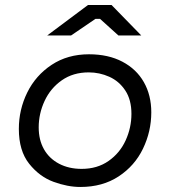

<svg xmlns="http://www.w3.org/2000/svg" viewBox="-20 -740 677 764"><path d="M55 -227Q55 -304 88.5 -372Q122 -440 185.5 -482Q249 -524 334 -524Q411 -524 467 -494.5Q523 -465 552.5 -413Q582 -361 582 -293Q582 -217 549 -148.5Q516 -80 452 -38Q388 4 300 4Q249 4 193 -16.5Q137 -37 96 -88.5Q55 -140 55 -227ZM503 -287Q503 -343 478.5 -380Q454 -417 415 -434.5Q376 -452 333 -452Q271 -452 226 -420.5Q181 -389 157.5 -338.5Q134 -288 134 -233Q134 -183 155 -146Q176 -109 215 -88.5Q254 -68 305 -68Q367 -68 412 -99.5Q457 -131 480 -181.5Q503 -232 503 -287ZM451 -599 378 -665H360L263 -599H168L330 -720H424L542 -599Z"/></svg>

Font: Fixel Italic Variable Display Thin
Style: Italic
Weight: 100
Italic angle: -10°
Designer: AlfaBravo + MacPaw
Foundry: Kyrylo Tkachov, Marchela Mozhyna, Serhii Makarenko, Maria Weinstein, Zakhar Kryvoshyya
Version: Version 1.210;Glyphs 3.2 (3217)